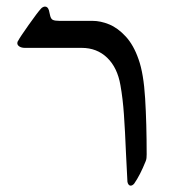

<svg xmlns="http://www.w3.org/2000/svg" viewBox="-20 -548 538 590"><path d="M231 -400.9H56.6Q46.4 -400.9 39.8 -405Q33.2 -409.2 33.2 -415.5Q33.2 -419.9 36.1 -423.3Q41 -433.1 68.1 -471.4Q95.2 -509.8 106 -521.5Q107.9 -523.9 111.6 -525.9Q115.2 -527.8 118.2 -527.8Q127 -527.8 130.4 -516.1Q131.3 -512.7 133.8 -501.2Q136.2 -489.7 142.6 -486.8Q148.9 -483.9 162.6 -483.9H264.2Q289.1 -483.9 315.4 -473.1Q341.8 -462.4 366.2 -436Q390.6 -409.7 405.8 -365.7Q421.4 -322.3 426 -245.4Q430.7 -168.5 430.7 -73.7Q430.7 -67.4 430.2 -62.5Q429.7 -57.6 427.7 -52.7Q410.6 -9.8 392.1 16.6Q386.7 22.5 381.3 22.5Q377.9 22.5 375.2 19.3Q372.6 16.1 371.6 10.7Q370.6 -0.5 367.2 -75.7Q364.3 -147 360.8 -196.3Q357.4 -245.6 350.1 -286.1Q340.8 -340.3 309.3 -370.6Q277.8 -400.9 231 -400.9Z"/></svg>

Font: David Libre
Style: Regular
Weight: 400
Version: Version 1.000